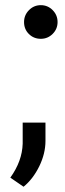

<svg xmlns="http://www.w3.org/2000/svg" viewBox="-20 -582 251 744"><path d="M73.2 -496.6Q73.2 -523.4 92.3 -542.7Q111.3 -562 138.2 -562Q165 -562 184.1 -542.7Q203.1 -523.4 203.1 -496.6Q203.1 -469.7 184.1 -450.7Q165 -431.6 138.2 -431.6Q110.8 -431.6 92 -450.2Q73.2 -468.8 73.2 -496.6ZM71.3 141.6 20 106.4Q65.9 42.5 67.9 -25.4V-106.9H156.2V-36.1Q156.2 13.2 132.1 62.5Q107.9 111.8 71.3 141.6Z"/></svg>

Font: Vazir FD
Style: FD
Weight: 400
Foundry: Based on Dejavu fonts, by Saber Rastikerdar
Version: Version 26.0.0